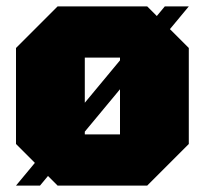

<svg xmlns="http://www.w3.org/2000/svg" viewBox="-20 -580 640 600"><path d="M30 -130V-430L160 -560H440L570 -430V-130L440 0H160ZM245 -160H355V-400H245ZM30 0 495 -560H570L105 0Z"/></svg>

Font: Tektur Black
Style: Regular
Weight: 900
Designer: Adam Jagosz
Foundry: Adam Jagosz
Version: Version 1.005;gftools[0.9.30]